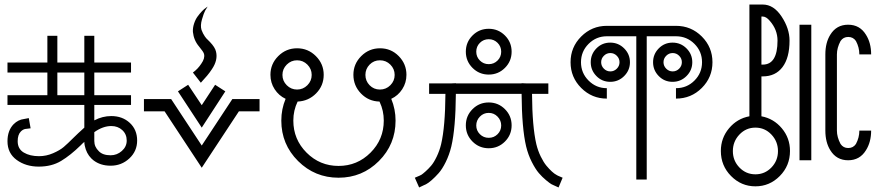

<svg xmlns="http://www.w3.org/2000/svg" viewBox="-20 -707 3880 847"><path d="M352 -287V-387H233V-287ZM539 -87Q539 -115 519.5 -133Q500 -151 471 -151Q434 -151 396 -124V-85Q396 -59 416 -40Q433 -22 468 -22Q496 -22 517.5 -41Q539 -60 539 -87ZM58 -84Q58 -50 85 -34Q112 -18 152 -18Q184 -18 214 -31Q244 -44 261 -58.5Q278 -73 304 -99Q322 -117 352 -144V-244H13V-287H189V-387H13V-431H189V-549H233V-431H352V-549H396V-431H558V-387H396V-287H558V-244H396V-176Q432 -195 471 -195Q520 -195 552.5 -165Q585 -135 585 -87Q585 -40 550.5 -8Q516 24 468 24Q423 24 392 0Q388 -4 383 -8Q361 -30 354 -64Q352 -73 352 -81Q350 -80 344.5 -74.5Q339 -69 336 -66Q291 -22 249.5 3Q208 28 151 28Q94 28 53.5 -1.5Q13 -31 13 -84Q13 -131 40 -159Q60 -179 86 -182L107 -186L115 -141Q103 -139 91 -138Q81 -136 72 -127Q58 -113 58 -84Z M870 -65 1005 -270H1125V-216H1034L870 33L706 -216H615V-270H735ZM870 -243 929 -333 974 -304 870 -144 765 -304 810 -333ZM866 -342 831 -387Q853 -403 868 -426Q885 -450 880 -469Q878 -478 858 -502Q835 -529 831 -566Q830 -584 836 -602.5Q842 -621 851.5 -634Q861 -647 871 -657.5Q881 -668 889 -673L896 -678Q891 -671 885 -660Q879 -649 871 -621.5Q863 -594 869 -575Q872 -567 875.5 -560Q879 -553 883.5 -546.5Q888 -540 890 -538Q892 -536 899 -529Q906 -522 906 -522Q929 -498 933 -479Q942 -442 915 -402Q906 -388 893.5 -373Q881 -358 873 -350Z M1706 -271Q1725 -225 1725 -175Q1725 -70 1651.5 3.5Q1578 77 1473.5 77Q1369 77 1295 3.5Q1221 -70 1221 -175Q1221 -226 1240 -271Q1210 -285 1191.5 -313.5Q1173 -342 1173 -377Q1173 -425 1207.5 -459.5Q1242 -494 1290.5 -494Q1339 -494 1373.5 -459.5Q1408 -425 1408 -377Q1408 -329 1374.5 -295Q1341 -261 1293 -259Q1274 -220 1274 -175Q1274 -92 1332.5 -33.5Q1391 25 1473.5 25Q1556 25 1614.5 -33.5Q1673 -92 1673 -175Q1673 -219 1655 -257Q1654 -258 1654 -259Q1606 -260 1572.5 -294.5Q1539 -329 1539 -377Q1539 -425 1573.5 -459.5Q1608 -494 1656.5 -494Q1705 -494 1739 -459.5Q1773 -425 1773 -377Q1773 -342 1754.5 -313.5Q1736 -285 1706 -271ZM1245 -331Q1264 -312 1290.5 -312Q1317 -312 1336 -331Q1355 -350 1355 -376.5Q1355 -403 1336 -422Q1317 -441 1290.5 -441Q1264 -441 1245 -422Q1226 -403 1226 -376.5Q1226 -350 1245 -331ZM1610.5 -331Q1629 -312 1656 -312Q1683 -312 1702 -331Q1721 -350 1721 -376.5Q1721 -403 1702 -422Q1683 -441 1656 -441Q1629 -441 1610.5 -422Q1592 -403 1592 -376.5Q1592 -350 1610.5 -331Z M2304 -339H2399V-293H2327Q2328 -148 2346 -71Q2353 -42 2365.5 -16.5Q2378 9 2390.5 24Q2403 39 2414.5 49.5Q2426 60 2434 64L2441 68L2462 77L2444 120L2422 110Q2419 109 2412.5 105.5Q2406 102 2389 88Q2372 74 2357 56.5Q2342 39 2326 7.5Q2310 -24 2301 -61Q2282 -142 2281 -293H1991Q1990 -142 1971 -61Q1962 -24 1946.5 7.5Q1931 39 1915 57Q1899 75 1884 88Q1869 101 1859 106L1850 110L1829 120L1810 77L1831 68Q1834 67 1839 64Q1844 61 1857 49.5Q1870 38 1882 24Q1894 10 1906.5 -16Q1919 -42 1926 -71Q1944 -148 1945 -293H1873V-339H1968L1991 -340V-339H2281V-340ZM2064.5 -225.5Q2094 -255 2136 -255Q2178 -255 2207.5 -225.5Q2237 -196 2237 -154Q2237 -112 2207.5 -82.5Q2178 -53 2136 -53Q2094 -53 2064.5 -82.5Q2035 -112 2035 -154Q2035 -196 2064.5 -225.5ZM2175 -192.5Q2159 -209 2136 -209Q2113 -209 2097 -192.5Q2081 -176 2081 -153.5Q2081 -131 2097 -115Q2113 -99 2136 -99Q2159 -99 2175 -115Q2191 -131 2191 -153.5Q2191 -176 2175 -192.5ZM2064.5 -550.5Q2094 -580 2136 -580Q2178 -580 2207.5 -550.5Q2237 -521 2237 -479Q2237 -437 2207.5 -407.5Q2178 -378 2136 -378Q2094 -378 2064.5 -407.5Q2035 -437 2035 -479Q2035 -521 2064.5 -550.5ZM2175 -518Q2159 -534 2136 -534Q2113 -534 2097 -518Q2081 -502 2081 -479Q2081 -456 2097 -440Q2113 -424 2136 -424Q2159 -424 2175 -440Q2191 -456 2191 -479Q2191 -502 2175 -518Z M2787 -547H2657Q2610 -547 2576.5 -513.5Q2543 -480 2543 -432.5Q2543 -385 2576.5 -351.5Q2610 -318 2657 -318V-272Q2591 -272 2544 -319Q2497 -366 2497 -432.5Q2497 -499 2544 -546Q2591 -593 2657 -593H2962Q3029 -593 3076 -546Q3123 -499 3123 -432.5Q3123 -366 3076 -319Q3029 -272 2962 -272V-318Q3010 -318 3043.5 -351.5Q3077 -385 3077 -432.5Q3077 -480 3043.5 -513.5Q3010 -547 2962 -547H2833V85H2787ZM2611 -493.5Q2636 -519 2672 -519Q2708 -519 2733.5 -493.5Q2759 -468 2759 -432.5Q2759 -397 2733.5 -371.5Q2708 -346 2672 -346Q2636 -346 2611 -371.5Q2586 -397 2586 -432.5Q2586 -468 2611 -493.5ZM2886 -493.5Q2911 -519 2947 -519Q2983 -519 3008.5 -493.5Q3034 -468 3034 -432.5Q3034 -397 3008.5 -371.5Q2983 -346 2947 -346Q2911 -346 2886 -371.5Q2861 -397 2861 -432.5Q2861 -468 2886 -493.5ZM2701 -461Q2689 -473 2672.5 -473Q2656 -473 2644 -461Q2632 -449 2632 -432.5Q2632 -416 2644 -404Q2656 -392 2672.5 -392Q2689 -392 2701 -404Q2713 -416 2713 -432.5Q2713 -449 2701 -461ZM2976 -461Q2964 -473 2947.5 -473Q2931 -473 2919 -461Q2907 -449 2907 -432.5Q2907 -416 2919 -404Q2931 -392 2947.5 -392Q2964 -392 2976 -404Q2988 -416 2988 -432.5Q2988 -449 2976 -461Z M3286 -194V-687H3345Q3393 -687 3428 -634Q3463 -581 3463 -528Q3463 -452 3432 -411Q3401 -370 3345 -370H3339V-194Q3393 -184 3429 -141Q3465 -98 3465 -41Q3465 24 3420 69.5Q3375 115 3312.5 115Q3250 115 3205 69.5Q3160 24 3160 -41Q3160 -98 3196 -141Q3232 -184 3286 -194ZM3383 32Q3412 2 3412 -40.5Q3412 -83 3383 -113.5Q3354 -144 3312.5 -144Q3271 -144 3242 -113.5Q3213 -83 3213 -40.5Q3213 2 3242 32Q3271 62 3312.5 62Q3354 62 3383 32ZM3339 -634V-422H3345Q3410 -422 3410 -528Q3410 -576 3376 -615Q3360 -634 3345 -634Z M3507 -598H3559V0H3507ZM3823 -467H3771Q3771 -498 3756 -526Q3744 -544 3722 -544Q3700 -544 3688 -526Q3672 -496 3672 -467V-131Q3672 -102 3688 -72Q3700 -54 3722 -54Q3744 -54 3756 -72Q3771 -100 3771 -131H3823Q3823 -80 3800 -44Q3773 0 3721.5 0Q3670 0 3643 -44Q3621 -79 3621 -131V-467Q3621 -519 3643 -554Q3670 -598 3721.5 -598Q3773 -598 3800 -554Q3823 -518 3823 -467Z"/></svg>

Font: Astronomicon
Style: Regular
Weight: 400
Version: Version 1.1